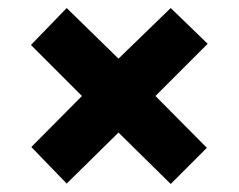

<svg xmlns="http://www.w3.org/2000/svg" viewBox="-20 -592 594 478"><path d="M405 -572 275 -446 146 -572 57 -480 184 -353 58 -226 146 -135 275 -262 405 -134 495 -224 367 -353 497 -483Z"/></svg>

Font: Noto Sans Thai Looped SemiCondensed Black
Style: Regular
Weight: 900
Width: 4
Designer: Sasikarn Vongin, Ben Mitchell
Foundry: The Fontpad Ltd
Version: Version 1.001